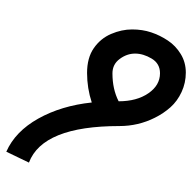

<svg xmlns="http://www.w3.org/2000/svg" viewBox="-20 -605 621 621"><g transform="rotate(90 290.5 -294.5)"><path d="M360.8 -484.9Q387.7 -431.2 387.7 -370.6Q387.7 -122.1 505.9 -77.6L470.7 -4.4Q405.3 -33.2 363.5 -107.9Q321.8 -182.6 311.5 -280.8Q265.1 -265.6 216.1 -265.6Q167 -265.6 135.7 -287.4Q104.5 -309.1 89.8 -343.3Q75.2 -377.4 75.2 -411.1Q75.2 -444.8 84.7 -473.1Q94.2 -501.5 111.1 -526.9Q127.9 -552.2 154.8 -568.6Q181.6 -585 214.8 -585Q248 -585 277.6 -571.3Q307.1 -557.6 326.9 -535.4Q346.7 -513.2 360.8 -484.9ZM217.3 -347.7Q268.6 -347.7 307.6 -367.7Q307.6 -426.3 281.7 -463.9Q255.9 -501.5 216.8 -501.5Q185.5 -501.5 169.4 -474.4Q153.3 -447.3 153.3 -420.9Q153.3 -394.5 170.7 -371.1Q188 -347.7 217.3 -347.7Z"/></g></svg>

Font: GanjNamehSans
Style: Regular
Weight: 400
Designer: Mohammad Saleh Souzanchi
Foundry: http://font-store.ir
Version: Version:0.0.4;RFB:1.2.5;Building:2016-12-11 09:43:53.670092